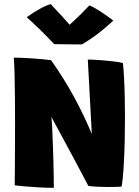

<svg xmlns="http://www.w3.org/2000/svg" viewBox="-20 -914 681 938"><path d="M243 3.5Q208.5 3.5 170.8 1.5Q133 -0.5 101 -3.5Q69 -6.5 52 -8.5Q52 -13.5 52.2 -41.5Q52.5 -69.5 52.8 -113.2Q53 -157 53.2 -209.5Q53.5 -262 53.5 -316Q53.5 -375 53 -435Q52.5 -495 51.2 -546.8Q50 -598.5 47.5 -632.5Q58 -632.5 80.8 -631.8Q103.5 -631 131 -629.2Q158.5 -627.5 184.8 -625Q211 -622.5 229.5 -620Q292 -531.5 340.5 -442.8Q389 -354 428.5 -259.5L409 -623Q430.5 -623 465.2 -620.5Q500 -618 533 -614.2Q566 -610.5 580.5 -606Q584 -574.5 586.2 -530.2Q588.5 -486 589.5 -436Q590.5 -386 590.5 -337.5Q590.5 -281.5 589.2 -226.2Q588 -171 585.5 -123.8Q583 -76.5 579.8 -44.2Q576.5 -12 573.5 -2Q544 -0.5 506 -0.5Q479 -0.5 453.8 -1.8Q428.5 -3 411.5 -6Q406 -16.5 387.5 -51.5Q369 -86.5 342.8 -135.8Q316.5 -185 287.2 -239Q258 -293 231 -342.5Q233 -326.5 234.8 -292.8Q236.5 -259 238 -216.5Q239.5 -174 240.8 -130.8Q242 -87.5 242.5 -51.8Q243 -16 243 3.5ZM416.5 -887.5Q435.5 -880.5 461.2 -864Q487 -847.5 508 -832.5Q529 -817.5 533.5 -813.5Q476 -760.5 436 -733Q396 -705.5 380 -697Q368.5 -697 342.8 -697.2Q317 -697.5 289.5 -697.8Q262 -698 244.5 -698.5Q212 -733.5 179.5 -765.2Q147 -797 110.5 -830Q122 -838.5 142.2 -851.5Q162.5 -864.5 185.2 -876.5Q208 -888.5 227.5 -894Q257.5 -863 283 -834.8Q308.5 -806.5 320 -793Q329 -801 345.5 -816.5Q362 -832 381.2 -851Q400.5 -870 416.5 -887.5Z"/></svg>

Font: Grandstander ExtraBold
Style: Regular
Weight: 800
Designer: Tyler Finck
Foundry: Etcetera Type Co
Version: Version 1.200; ttfautohint (v1.8.3)